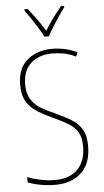

<svg xmlns="http://www.w3.org/2000/svg" viewBox="-63 -989 560 1038"><g transform="rotate(-5 217.5 -470.0)"><path d="M389 -184Q389 -88 336 -39Q283 10 195 10Q155 10 116 3Q77 -4 46 -16V-45Q76 -33 115.5 -24.5Q155 -16 196 -16Q274 -16 318 -60Q362 -104 362 -184Q362 -232 345 -261Q328 -290 294 -310.5Q260 -331 211 -353Q167 -373 131 -395.5Q95 -418 73.5 -452.5Q52 -487 52 -545Q52 -634 105.5 -679Q159 -724 241 -724Q278 -724 314 -715.5Q350 -707 377 -693L366 -671Q332 -688 299 -693.5Q266 -699 240 -699Q167 -699 123 -659Q79 -619 79 -545Q79 -495 98.5 -464Q118 -433 151 -413Q184 -393 224 -376Q275 -353 312 -330.5Q349 -308 369 -274.5Q389 -241 389 -184ZM206 -793Q193 -817 175.5 -845.5Q158 -874 140.5 -900Q123 -926 110 -943V-950H128Q149 -924 174 -890Q199 -856 218 -824Q237 -856 260 -887Q283 -918 309 -950H326V-943Q303 -912 275.5 -869.5Q248 -827 229 -793Z"/></g></svg>

Font: Noto Sans Gurmukhi UI Condensed Thin
Style: Regular
Weight: 100
Width: 3
Designer: Jelle Bosma - Monotype Design Team
Foundry: Monotype Imaging Inc.
Version: Version 2.004; ttfautohint (v1.8.4.7-5d5b)